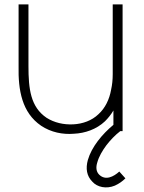

<svg xmlns="http://www.w3.org/2000/svg" viewBox="-20 -582 637 852"><path d="M509.4 179.2C484.4 202.1 447.9 220.8 419.8 192.7C406.3 179.2 405.2 159.4 411.5 139.6C418.8 112.5 434.4 86.5 452.1 62.5C469.8 39.6 490.6 17.7 513.5 0H524V-562.5H480.2V-253.1C480.2 -229.2 478.1 -206.3 472.9 -183.3C465.6 -141.7 446.9 -102.1 416.7 -75C387.5 -46.9 346.9 -32.3 305.2 -30.2C262.5 -28.1 220.8 -37.5 186.5 -59.4C115.6 -107.3 106.3 -187.5 106.3 -288.5V-562.5H62.5V-288.5C60.4 -182.3 77.1 -82.3 162.5 -24C206.3 5.2 258.3 15.6 307.3 11.5C357.3 9.4 408.3 -8.3 445.8 -43.8C460.4 -58.3 472.9 -74 483.3 -91.7V-28.1C433.3 13.5 386.5 69.8 369.8 128.1C359.4 165.6 364.6 199 389.6 224C411.5 249 452.1 257.3 489.6 241.7C508.3 233.3 524 221.9 536.5 209.4Z"/></svg>

Font: Manrope Thin
Style: Regular
Weight: 100
Width: 4
Designer: Michael Sharanda
Foundry: Michael Sharanda
Version: Version 2.000;PS 002.000;hotconv 1.0.88;makeotf.lib2.5.64775